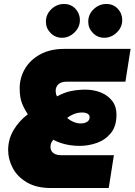

<svg xmlns="http://www.w3.org/2000/svg" viewBox="-20 -946 677 966"><path d="M236 0Q164 0 116 -28Q68 -56 44.5 -100Q21 -144 21 -191Q21 -245 48 -291Q75 -337 120 -371Q103 -396 91 -425.5Q79 -455 79 -502Q79 -554 105 -599Q131 -644 181.5 -672Q232 -700 303 -700H637L611 -535H315Q287 -535 273.5 -521.5Q260 -508 260 -489Q260 -482 261.5 -475Q263 -468 267 -461Q303 -481 338 -488Q373 -495 409 -495Q451 -495 486.5 -481Q522 -467 544 -439Q566 -411 566 -369Q566 -311 538 -276.5Q510 -242 467.5 -227Q425 -212 380 -212Q354 -212 329.5 -216Q305 -220 284.5 -227Q264 -234 248 -243Q239 -232 236.5 -223.5Q234 -215 234 -207Q234 -194 240.5 -184.5Q247 -175 259 -170Q271 -165 287 -165H553L527 0ZM385 -325Q407 -325 419 -333.5Q431 -342 431 -356Q431 -368 420.5 -374Q410 -380 392 -380Q371 -380 351.5 -372Q332 -364 318 -353Q329 -342 348 -333.5Q367 -325 385 -325ZM505 -756Q471 -756 447.5 -780Q424 -804 424 -837Q424 -874 451.5 -900Q479 -926 515 -926Q550 -926 572.5 -902Q595 -878 595 -845Q595 -809 567.5 -782.5Q540 -756 505 -756ZM292 -756Q258 -756 234.5 -780Q211 -804 211 -837Q211 -874 238.5 -900Q266 -926 302 -926Q337 -926 359.5 -902Q382 -878 382 -845Q382 -809 354.5 -782.5Q327 -756 292 -756Z"/></svg>

Font: MuseoModerno Black
Style: Italic
Weight: 900
Italic angle: -9°
Designer: Pablo Cosgaya, Héctor Gatti, Marcela Romero, and the Authors of The MuseoModerno Project.
Foundry: Omnibus-Type Team
Version: Version 1.003